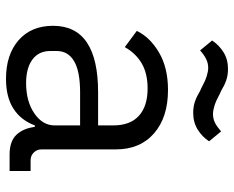

<svg xmlns="http://www.w3.org/2000/svg" viewBox="-90 -678 780 640"><g transform="rotate(90 300.0 -358.0)"><path d="M495 0Q451 0 429.5 -22.5Q408 -45 403 -84H398Q381 -38 342.5 -13Q304 12 243 12Q162 12 114 -30Q66 -72 66 -145Q66 -295 288 -295H398V-346Q398 -402 366 -431Q334 -460 275 -460Q225 -460 191.5 -440.5Q158 -421 137 -384L83 -424Q104 -468 155 -498Q206 -528 280 -528Q371 -528 424.5 -481.5Q478 -435 478 -354V-106Q478 -91 488.5 -80.5Q499 -70 514 -70H550V0ZM398 -150V-235H288Q218 -235 184 -215Q150 -195 150 -157V-136Q150 -97 178.5 -76Q207 -55 257 -55Q318 -55 358 -82.5Q398 -110 398 -150ZM283 -635 276 -638 272 -640Q250 -652 234 -657Q218 -662 206 -662Q191 -662 177.5 -655.5Q164 -649 148 -635L115 -675Q130 -698 154 -713Q178 -728 210 -728Q231 -728 248 -722Q265 -716 283 -705L290 -702L294 -700Q316 -688 332 -683Q348 -678 360 -678Q376 -678 389 -684.5Q402 -691 418 -705L451 -665Q436 -642 412 -627Q388 -612 356 -612Q335 -612 318 -618Q301 -624 283 -635Z"/></g></svg>

Font: iA Writer Duo V
Style: Regular
Weight: 400
Designer: Mike Abbink, Paul van der Laan, Pieter van Rosmalen, Oliver Reichenstein
Foundry: Information Architects Inc.
Version: Version 2.000